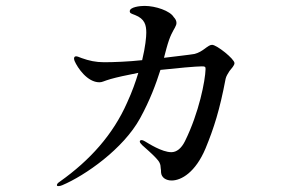

<svg xmlns="http://www.w3.org/2000/svg" viewBox="-20 -606 1040 651"><path d="M699 -454C684 -454 669 -430 639 -423C622 -420 576 -415 536 -410C542 -433 547 -453 553 -470C564 -501 573 -509 577 -521C580 -529 578 -539 569 -548C557 -569 508 -586 470 -586C454 -586 420 -582 420 -568C420 -561 425 -560 438 -555C471 -542 476 -521 476 -495C476 -480 473 -448 462 -402C417 -397 364 -395 333 -395C305 -395 282 -400 257 -409C247 -413 242 -415 238 -415C234 -415 231 -413 231 -407C231 -405 232 -402 233 -399C243 -376 276 -327 317 -327C327 -327 331 -331 355 -338C376 -344 408 -351 449 -359C440 -329 428 -295 411 -258C363 -149 284 -62 184 9C175 15 173 18 173 22C173 24 174 25 179 25C182 25 186 24 191 22C269 -11 398 -101 455 -205C489 -267 509 -322 524 -369C578 -375 646 -381 664 -381C675 -381 677 -380 677 -372C676 -333 655 -224 607 -127C595 -103 579 -90 561 -90C529 -90 483 -120 471 -127C466 -130 463 -131 460 -131C456 -131 454 -129 454 -126C454 -123 457 -119 462 -114C469 -107 500 -82 516 -62C520 -57 523 -51 524 -45C524 -41 525 -39 525 -35C526 -31 526 -26 526 -22C527 -3 544 6 562 6C595 6 643 -22 677 -103C705 -171 725 -233 745 -339C747 -348 753 -357 758 -365C765 -374 775 -384 775 -392C775 -406 715 -454 699 -454Z"/></svg>

Font: Shippori Mincho OTF SemiBold
Style: Regular
Weight: 600
Designer: FONTDASU
Foundry: FONTDASU / Google Inc. / but / Adobe
Version: Version 3.300;hotconv 1.0.109;makeotfexe 2.5.65596